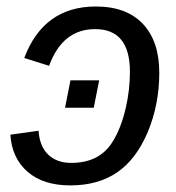

<svg xmlns="http://www.w3.org/2000/svg" viewBox="-20 -558 540 588"><path d="M271.5 -468.8Q221.2 -468.8 186 -440.7Q150.9 -412.6 130.4 -356.4L54.2 -380.4Q113.8 -538.1 273.4 -538.1Q367.2 -538.1 417.5 -484.9Q467.8 -431.6 467.8 -335.4Q467.8 -238.3 432.6 -153.8Q397 -69.8 338.6 -30Q280.3 9.8 195.3 9.8Q112.8 9.8 64.7 -31.7Q16.6 -73.2 11.7 -145.5L98.1 -157.7Q101.1 -110.4 127.4 -84.7Q153.8 -59.1 198.2 -59.1Q229.5 -59.1 254.4 -67.4Q279.3 -75.7 298.3 -92.3Q321.3 -112.3 338.4 -148.4Q355.5 -184.6 365.2 -227.5Q377.9 -282.7 377.9 -338.4Q377.9 -468.8 271.5 -468.8ZM283.7 -312 267.1 -228H179.2L195.8 -312Z"/></svg>

Font: Arimo
Style: Italic
Weight: 400
Italic angle: -12°
Designer: Steve Matteson
Foundry: Monotype Imaging Inc.
Version: Version 1.33